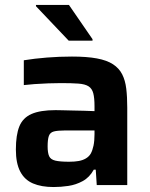

<svg xmlns="http://www.w3.org/2000/svg" viewBox="-20 -746 605 774"><path d="M196 8Q147 8 113 -6.5Q79 -21 61.5 -54.5Q44 -88 44 -143Q44 -202 58 -236.5Q72 -271 107 -286.5Q142 -302 204 -302Q214 -302 232 -301.5Q250 -301 273 -300.5Q296 -300 319 -299.5Q342 -299 361 -298V-318Q361 -351 356 -370Q351 -389 337 -398Q323 -407 296 -409Q269 -411 226 -411Q204 -411 175 -410Q146 -409 119 -407Q92 -405 76 -403V-503Q119 -510 169 -514Q219 -518 270 -518Q330 -518 370.5 -510.5Q411 -503 435.5 -487Q460 -471 472.5 -446.5Q485 -422 489 -388.5Q493 -355 493 -312V0H370L366 -62H358Q341 -31 313.5 -16Q286 -1 255.5 3.5Q225 8 196 8ZM259 -94Q281 -94 297.5 -97Q314 -100 326.5 -107.5Q339 -115 346 -127Q353 -140 357 -159Q361 -178 361 -205V-220H240Q212 -220 197 -216Q182 -212 177 -198Q172 -184 172 -156Q172 -130 178 -116.5Q184 -103 203 -98.5Q222 -94 259 -94ZM257 -582 125 -721V-726H258L353 -588V-582Z"/></svg>

Font: Saira Thin SemiBold
Style: Regular
Weight: 600
Version: Version 1.101